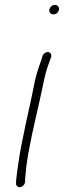

<svg xmlns="http://www.w3.org/2000/svg" viewBox="-20 -729 263 789"><path d="M183 -690C180 -679 189 -670 200 -670C211 -670 219 -677 222 -688C225 -699 217 -709 206 -709C195 -709 186 -701 183 -690ZM118 -370C113 -347 109 -324 103 -298C97 -272 91 -245 85 -216L67 -128C59 -88 49 -15 46 15V26C46 31 48 34 51 37C62 47 83 33 83 18V8C84 1 85 -16 88 -43C98 -123 120 -214 139 -298C145 -324 150 -348 155 -371C162 -408 171 -445 183 -475L190 -494C192 -499 191 -504 189 -508C182 -521 161 -515 155 -500L149 -480C137 -448 125 -410 118 -370Z"/></svg>

Font: Stray Cat
Style: CnObl
Weight: 400
Version: Version 1.0